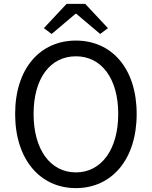

<svg xmlns="http://www.w3.org/2000/svg" viewBox="-20 -956 782 989"><path d="M371 13C555 13 684 -134 684 -369C684 -604 555 -747 371 -747C187 -747 58 -604 58 -369C58 -134 187 13 371 13ZM371 -68C239 -68 153 -186 153 -369C153 -553 239 -666 371 -666C502 -666 589 -553 589 -369C589 -186 502 -68 371 -68ZM206 -811 246 -781 369 -885H373L496 -781L536 -811L419 -936H323Z"/></svg>

Font: Source Han Sans KR Regular
Style: Regular
Weight: 400
Designer: Ryoko NISHIZUKA (kana & ideographs); Paul D. Hunt (Latin, Greek & Cyrillic); Wenlong ZHANG (bopomofo); Sandoll Communica
Foundry: Adobe Systems Incorporated
Version: Version 1.004;PS 1.004;hotconv 1.0.82;makeotf.lib2.5.63406